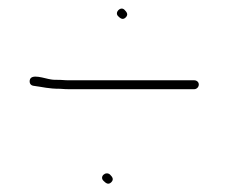

<svg xmlns="http://www.w3.org/2000/svg" viewBox="-20 -511 537 452"><path d="M224 -85C229 -80 235 -75 242 -82C249 -89 244 -95 239 -100C229 -109 213 -95 224 -85ZM258 -473C263 -468 269 -463 276 -470C283 -477 278 -483 273 -488C264 -497 249 -482 258 -473ZM448 -312C448 -318 443 -322 437 -322H147C140 -322 132 -322 121 -323C112 -323 105 -323 100 -324C85 -326 53 -339 50 -322C49 -315 52 -310 59 -309C82 -306 94 -302 121 -302C131 -301 140 -301 147 -301H437C443 -301 448 -306 448 -312Z"/></svg>

Font: Electronic
Style: Thn
Weight: 100
Version: Version 1.011